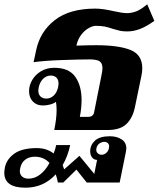

<svg xmlns="http://www.w3.org/2000/svg" viewBox="-103 -604 737 892"><path d="M558 -287Q558 -269 554 -252L524 -107Q514 -57 485 -28.5Q456 0 397 0H149Q160 -53 160 -93Q160 -113 157 -131Q147 -123 130 -118.5Q113 -114 96 -114Q67 -114 49.5 -132.5Q32 -151 32 -181Q32 -207 46.5 -232Q61 -257 87.5 -273Q114 -289 149 -289Q217 -289 246.5 -247.5Q276 -206 276 -139Q276 -103 268 -61H307Q329 -61 334 -81L368 -252Q373 -275 373 -287Q373 -310 360 -319Q347 -328 314 -328Q267 -328 183.5 -325Q100 -322 53 -315L65 -371Q83 -457 151.5 -510.5Q220 -564 340 -564Q374 -564 426 -552Q466 -543 486 -543Q508 -543 529.5 -551Q551 -559 581 -584L614 -507Q576 -480 546.5 -469Q517 -458 488 -458Q468 -458 454.5 -461Q441 -464 421 -470Q401 -477 384 -480.5Q367 -484 342 -484Q328 -484 309 -473.5Q290 -463 274 -442Q258 -421 252 -392Q308 -394 343 -394Q448 -394 503 -372Q558 -350 558 -287ZM169 -215Q169 -234 159 -243.5Q149 -253 133 -253Q114 -253 98.5 -239Q83 -225 77 -199Q75 -189 75 -184Q75 -165 85.5 -155.5Q96 -146 112 -146Q131 -146 146 -159.5Q161 -173 167 -199Q169 -211 169 -215ZM484 86Q484 91 482 101L453 244H300L252 184L191 244H166Q162 223 156 206Q99 268 15 268Q-83 268 -83 199Q-83 188 -80 173Q-72 135 -36 109.5Q0 84 68 84Q114 84 146 109Q154 91 158 70H223Q212 122 188 163Q190 167 195 183L266 120L335 204L348 139Q332 138 324 126.5Q316 115 316 99Q316 70 338 49.5Q360 29 407 29Q440 29 462 43.5Q484 58 484 86ZM404 76Q404 66 397.5 60.5Q391 55 382 55Q370 55 359 62.5Q348 70 345 85Q342 99 350 107Q358 115 369 115Q380 115 390 107Q400 99 403 85Q404 82 404 76ZM127 153Q100 124 59 124Q32 124 14 138Q-4 152 -9 177Q-11 187 -11 190Q-11 207 0 216.5Q11 226 29 226Q58 226 83 207Q108 188 127 153Z"/></svg>

Font: Trirong Black
Style: Italic
Weight: 900
Italic angle: -12°
Designer: Katatrad Team
Foundry: CadsonDemak
Version: Version 1.001